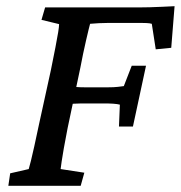

<svg xmlns="http://www.w3.org/2000/svg" viewBox="-20 -597 581 617"><path d="M6.8 0 12.7 -40 72.3 -53.7Q75.2 -63.5 79.6 -81.1Q84 -98.6 90.3 -127.4Q96.7 -156.2 105.5 -198.2L143.6 -372.1Q152.3 -415 158.2 -445.3Q164.1 -475.6 167 -493.7Q169.9 -511.7 169.9 -519.5L113.3 -533.2L125 -573.2H428.7Q443.4 -573.2 461.9 -573.7Q480.5 -574.2 501 -575.2Q521.5 -576.2 541 -577.1L530.3 -443.4L480.5 -438.5L467.8 -520.5Q460.9 -522.5 451.2 -522.9Q441.4 -523.4 430.7 -523.4H331.1Q315.4 -523.4 297.9 -522.5Q280.3 -521.5 269.5 -520.5Q268.6 -517.6 265.1 -503.4Q261.7 -489.3 256.8 -468.3Q252 -447.3 247.1 -424.3Q242.2 -401.4 238.3 -379.9L197.3 -185.5Q189.5 -146.5 185.1 -120.6Q180.7 -94.7 178.2 -78.6Q175.8 -62.5 174.8 -53.7L251 -42L239.3 0ZM362.3 -190.4 365.2 -260.7Q357.4 -262.7 344.7 -263.7Q332 -264.6 315.4 -264.6H241.2Q229.5 -264.6 216.8 -263.7Q204.1 -262.7 189.5 -261.7L201.2 -319.3Q211.9 -318.4 225.1 -317.4Q238.3 -316.4 252.9 -316.4H327.1Q346.7 -316.4 358.9 -317.9Q371.1 -319.3 377.9 -320.3L403.3 -385.7H449.2L407.2 -190.4Z"/></svg>

Font: Crimson Pro Medium
Style: Italic
Weight: 500
Italic angle: -12°
Designer: Jacques Le Bailly
Foundry: Baron von Fonthausen
Version: Version 1.003